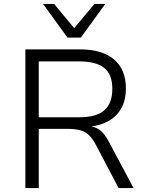

<svg xmlns="http://www.w3.org/2000/svg" viewBox="-20 -956 750 976"><path d="M109 0V-705H387Q499 -705 559.5 -654Q620 -603 620 -506Q620 -449 598 -408Q576 -367 535.5 -343Q495 -319 438 -312L442 -313L450 -312Q474 -307 493.5 -290Q513 -273 532 -238L659 0H583L465 -224Q448 -255 429.5 -271.5Q411 -288 385.5 -294.5Q360 -301 324 -301H177V0ZM177 -360H385Q471 -360 511 -396Q551 -432 551 -505Q551 -578 509.5 -611Q468 -644 380 -644H177ZM323 -765 199 -936H255L357 -813L460 -936H515L391 -765Z"/></svg>

Font: Nunito Sans 8pt Light
Style: Regular
Weight: 300
Version: Version 3.101;gftools[0.9.27]